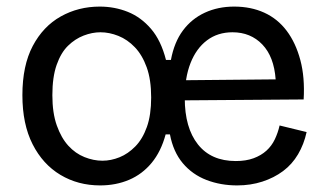

<svg xmlns="http://www.w3.org/2000/svg" viewBox="-20 -550 990 583"><path d="M284 13Q217 13 163.5 -19Q110 -51 79 -112Q48 -173 48 -261Q48 -351 79.5 -410.5Q111 -470 164.5 -500Q218 -530 283 -530Q328 -530 368 -514Q408 -498 438.5 -462.5Q469 -427 484 -368H499Q509 -422 535.5 -457.5Q562 -493 602 -511.5Q642 -530 691 -530Q742 -530 782.5 -511.5Q823 -493 850.5 -456.5Q878 -420 892 -367.5Q906 -315 902 -248L498 -245V-306L817 -309Q812 -378 776.5 -415Q741 -452 686 -452Q641 -452 608.5 -427.5Q576 -403 558.5 -358.5Q541 -314 541 -252Q541 -162 581 -111.5Q621 -61 696 -61Q727 -61 750 -69.5Q773 -78 789 -92.5Q805 -107 814.5 -127Q824 -147 829 -169L911 -149Q903 -112 885 -81.5Q867 -51 839.5 -30.5Q812 -10 776.5 1.5Q741 13 700 13Q650 13 607 -3.5Q564 -20 535 -54.5Q506 -89 496 -142H483Q469 -90 440.5 -55.5Q412 -21 372 -4Q332 13 284 13ZM291 -62Q317 -62 343 -72.5Q369 -83 391 -105.5Q413 -128 426 -164.5Q439 -201 439 -254Q439 -308 425.5 -345.5Q412 -383 389.5 -406.5Q367 -430 339.5 -441Q312 -452 285 -452Q260 -452 234 -442Q208 -432 186.5 -411Q165 -390 152 -353Q139 -316 139 -261Q139 -207 152.5 -169Q166 -131 187.5 -107.5Q209 -84 236.5 -73Q264 -62 291 -62Z"/></svg>

Font: Bricolage Grotesque 28pt
Style: Regular
Weight: 400
Version: Version 1.001;gftools[0.9.33.dev8+g029e19f]